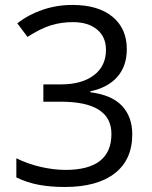

<svg xmlns="http://www.w3.org/2000/svg" viewBox="-20 -744 612 774"><path d="M491.2 -545.9Q491.2 -477.5 452.9 -434.1Q414.6 -390.6 344.2 -376V-372.1Q430.2 -361.3 471.7 -317.4Q513.2 -273.4 513.2 -202.1Q513.2 -100.1 442.4 -45.2Q371.6 9.8 241.2 9.8Q184.6 9.8 137.5 1.2Q90.3 -7.3 45.9 -28.8V-106Q92.3 -83 144.8 -71Q197.3 -59.1 244.1 -59.1Q429.2 -59.1 429.2 -204.1Q429.2 -334 225.1 -334H154.8V-403.8H226.1Q309.6 -403.8 358.4 -440.7Q407.2 -477.5 407.2 -543Q407.2 -595.2 371.3 -625Q335.4 -654.8 273.9 -654.8Q227.1 -654.8 185.5 -642.1Q144 -629.4 90.8 -595.2L49.8 -649.9Q93.8 -684.6 151.1 -704.3Q208.5 -724.1 272 -724.1Q376 -724.1 433.6 -676.5Q491.2 -628.9 491.2 -545.9Z"/></svg>

Font: f3_1792  
Style: Regular
Weight: 400
Foundry: Ascender Corporation
Version: Version 1.10